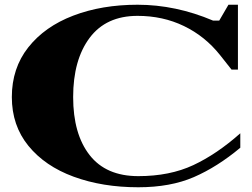

<svg xmlns="http://www.w3.org/2000/svg" viewBox="-20 -778 1065 811"><path d="M995 -154V-215Q896 -127 796.5 -80.5Q697 -34 564 -34Q428 -34 358.5 -123Q289 -212 289 -368Q289 -525 358.5 -618Q428 -711 561 -711Q668 -711 757 -668Q846 -625 909 -546L958 -484H985V-758H945L906 -691H880Q722 -758 561 -758Q410 -758 289.5 -712Q169 -666 99.5 -578Q30 -490 30 -368Q30 -248 100 -162Q170 -76 291.5 -31.5Q413 13 564 13Q700 13 799 -30Q898 -73 995 -154Z"/></svg>

Font: FFF_Oezguer-Guendem
Style: Bold
Weight: 700
Designer: bBox Type GmbH
Foundry: bBox Type GmbH
Version: Version 1.004